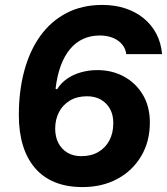

<svg xmlns="http://www.w3.org/2000/svg" viewBox="-20 -749 678 779"><path d="M314.9 10Q250.1 10 201.9 -10Q153.6 -30 121.3 -68.1Q89 -106.1 72.7 -160Q56.4 -213.9 56.4 -281.9Q56.4 -379.6 78.4 -461.3Q100.4 -543 143.2 -602.8Q186 -662.6 249.4 -695.8Q312.7 -729 395.4 -729Q446.3 -729 488.9 -714.9Q531.6 -700.7 563.6 -674.3Q595.6 -647.9 614.6 -611.4Q633.6 -574.9 637.6 -529.4H492.4Q490.1 -547.1 480.9 -561.2Q471.7 -575.3 457.7 -584.9Q443.7 -594.6 425.1 -599.8Q406.4 -605 384.3 -605Q348.1 -605 317.9 -591.3Q287.6 -577.6 264.6 -550.4Q241.7 -523.1 226.7 -482.7Q211.7 -442.3 205.4 -388.9L211.6 -386.7Q226.6 -411.6 251.4 -429Q276.1 -446.4 308.2 -455.5Q340.3 -464.6 374.7 -464.6Q434.4 -464.6 482.6 -438.6Q530.7 -412.6 559.4 -364.9Q588 -317.1 588 -252Q588 -174.4 552.6 -115.1Q517.3 -55.9 455.8 -22.9Q394.3 10 314.9 10ZM309.9 -115.4Q349.7 -115.4 378.7 -132.2Q407.7 -149 423.7 -179.1Q439.7 -209.1 439.7 -249.9Q439.7 -282.9 426.4 -307Q413.1 -331.1 389.3 -344.8Q365.4 -358.4 333 -358.4Q292.6 -358.4 263.4 -340.9Q234.3 -323.3 219.1 -293.6Q203.9 -263.9 203.9 -227.1Q203.9 -193.7 216.9 -168.6Q229.9 -143.6 253.7 -129.5Q277.6 -115.4 309.9 -115.4Z"/></svg>

Font: Mona Sans ExtraLight
Style: Italic
Weight: 200
Italic angle: -11.6951°
Designer: Deni Anggara
Foundry: GitHub
Version: Version 2.000